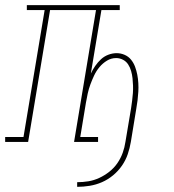

<svg xmlns="http://www.w3.org/2000/svg" viewBox="-54 -550 674 744"><path d="M245 174V156Q267 156 288.5 152.5Q310 149 330.5 139.5Q351 130 369.5 115.5Q388 101 401 82Q414 63 421.5 42Q429 21 432 0L454 -131Q456 -145 458 -160Q460 -175 461 -189.5Q462 -204 461.5 -218.5Q461 -233 459.5 -247Q458 -261 454 -275Q450 -289 442.5 -300.5Q435 -312 422.5 -318.5Q410 -325 396 -325Q377 -325 360.5 -315Q344 -305 331.5 -290Q319 -275 311 -258Q303 -241 296.5 -223.5Q290 -206 286 -188Q282 -170 279 -152L257 -19H326V0H233L318 -511H140L55 0H-34V-19H37L119 -511H50V-530H410V-511H339L298 -265Q305 -280 315 -294.5Q325 -309 337.5 -320.5Q350 -332 366 -338Q382 -344 398 -344Q414 -344 429 -337.5Q444 -331 454 -318.5Q464 -306 469.5 -291Q475 -276 478 -260.5Q481 -245 482 -228Q483 -211 482 -194.5Q481 -178 479 -161Q477 -144 474 -128L453 0Q449 24 441 47.5Q433 71 418.5 92Q404 113 384 129.5Q364 146 341 156Q318 166 293.5 170Q269 174 245 174Z"/></svg>

Font: Iosevka Slab ThExObl
Style: Regular
Weight: 100
Width: 7
Italic angle: -9°
Monospace: yes
Designer: Belleve Invis
Foundry: Belleve Invis
Version: Version 11.1.1; ttfautohint (v1.8.3)